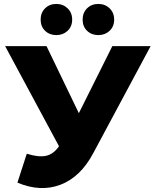

<svg xmlns="http://www.w3.org/2000/svg" viewBox="-20 -933 783 969"><path d="M67.9 -11.2 115.2 -157.2Q173.8 -138.7 211.7 -146.5Q249.5 -154.3 277.8 -194.8L5.9 -700.2H214.8L377.9 -361.8L546.9 -700.2H740.2L450.2 -159.2Q386.2 -39.1 285.2 -0.7Q184.1 37.6 67.9 -11.2ZM533.2 -777.6Q510.3 -755.9 476.1 -755.9Q441.9 -755.9 419.4 -777.6Q397 -799.3 397 -834Q397 -868.7 419.4 -890.9Q441.9 -913.1 476.1 -913.1Q510.3 -913.1 533.2 -890.9Q556.2 -868.7 556.2 -834Q556.2 -799.3 533.2 -777.6ZM321.3 -777.6Q298.3 -755.9 264.2 -755.9Q230 -755.9 207.5 -777.6Q185.1 -799.3 185.1 -834Q185.1 -868.7 207.5 -890.9Q230 -913.1 264.2 -913.1Q298.3 -913.1 321.3 -890.9Q344.2 -868.7 344.2 -834Q344.2 -799.3 321.3 -777.6Z"/></svg>

Font: Montserrat ExtraBold
Style: Regular
Weight: 800
Designer: Julieta Ulanovsky
Foundry: Julieta Ulanovsky
Version: Version 9.000